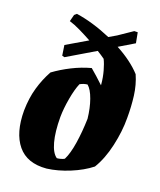

<svg xmlns="http://www.w3.org/2000/svg" viewBox="-106 -760 706 847"><g transform="rotate(15 247.0 -336.0)"><path d="M187 11Q97 11 56.5 -48Q16 -107 25 -211Q31 -269 49 -316Q67 -363 94 -403Q132 -426 176 -443.5Q220 -461 265 -469Q280 -454 293 -440Q306 -426 324 -406V-412Q324 -442 318.5 -472Q313 -502 305 -522Q290 -535 271 -549L136 -484L125 -488L122 -536L223 -584Q196 -602 168.5 -618.5Q141 -635 118 -644L129 -675L140 -683Q216 -665 300 -620L336 -637L404 -675L420 -674L425 -625L351 -589Q385 -567 412.5 -542.5Q440 -518 459 -493Q474 -449 476 -399.5Q478 -350 473 -296Q468 -234 446.5 -166.5Q425 -99 391 -53Q350 -26 294 -8.5Q238 9 187 11ZM219 -45Q229 -45 238.5 -47Q248 -49 254 -52Q272 -81 285 -134Q298 -187 305 -248Q304 -297 293.5 -337Q283 -377 266 -394Q249 -394 231 -386Q216 -358 203.5 -311.5Q191 -265 187 -225Q181 -155 189.5 -108.5Q198 -62 219 -45Z"/></g></svg>

Font: Labrada ExtraBold
Style: Italic
Weight: 800
Italic angle: -7°
Designer: Mercedes Jáuregui
Foundry: Omnibus-Type Team
Version: Version 1.000; ttfautohint (v1.8.4.7-5d5b)